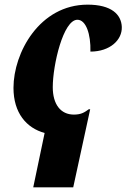

<svg xmlns="http://www.w3.org/2000/svg" viewBox="-20 -566 544 826"><path d="M172 6 123 240H295L368 -96H362C345 -84 331 -73 298 -73C241 -73 207 -117 207 -191C207 -286 252 -481 313 -481C350 -481 371 -419 369 -344C453 -344 506 -394 504 -450C502 -504 459 -546 357 -546C150 -546 38 -339 38 -188C38 -80 94 -15 172 6Z"/></svg>

Font: Noto Serif Condensed Black
Style: Italic
Weight: 900
Width: 3
Italic angle: -12°
Designer: Monotype Design Team
Foundry: Monotype Imaging Inc.
Version: Version 2.013